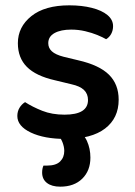

<svg xmlns="http://www.w3.org/2000/svg" viewBox="-20 -506 505 720"><path d="M425 -132Q425 -63 374 -24Q323 15 226 15Q146 15 95.5 -9Q45 -33 45 -71Q45 -88 53 -101.5Q61 -115 74 -123Q102 -105 138.5 -90.5Q175 -76 222 -76Q310 -76 310 -131Q310 -154 295 -168.5Q280 -183 248 -190L186 -205Q115 -221 81 -255Q47 -289 47 -344Q47 -405 97.5 -445.5Q148 -486 240 -486Q287 -486 324.5 -476.5Q362 -467 383 -449.5Q404 -432 404 -408Q404 -392 397 -379Q390 -366 378 -359Q366 -366 345.5 -374.5Q325 -383 299.5 -389Q274 -395 247 -395Q208 -395 184.5 -382Q161 -369 161 -344Q161 -326 174.5 -313.5Q188 -301 219 -293L273 -280Q352 -262 388.5 -226Q425 -190 425 -132ZM195 -3 261 -25Q293 -6 306 22.5Q319 51 319 85Q319 134 288.5 164Q258 194 206 194Q174 194 156 180Q138 166 138 141Q138 126 143 115H156Q190 115 205.5 99.5Q221 84 221 60Q221 45 214.5 28Q208 11 195 -3Z"/></svg>

Font: BalooTamma2SemiBold
Style: Regular
Weight: 600
Designer: Divya Kowshik, Shuchita Grover and Ek Type
Foundry: Ek Type
Version: Version 1.700